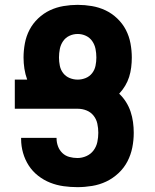

<svg xmlns="http://www.w3.org/2000/svg" viewBox="-20 -763 640 791"><path d="M299 8Q270 8 241.5 4Q213 0 186.5 -10.5Q160 -21 137 -39Q114 -57 98.5 -81Q83 -105 75 -133Q67 -161 67 -190V-195H213V-193Q213 -176 219 -160Q225 -144 237 -132.5Q249 -121 265.5 -116.5Q282 -112 299 -112Q318 -112 336 -120Q354 -128 365.5 -143.5Q377 -159 381 -178Q385 -197 385 -216Q385 -235 381 -253.5Q377 -272 365.5 -286.5Q354 -301 336.5 -308Q319 -315 300 -315H41V-435H92Q84 -457 80.5 -480Q77 -503 77 -526Q77 -555 82.5 -584.5Q88 -614 101.5 -640Q115 -666 137 -687Q159 -708 185.5 -720.5Q212 -733 241.5 -738Q271 -743 300 -743Q329 -743 358.5 -738Q388 -733 414.5 -720.5Q441 -708 463 -687Q485 -666 498.5 -640Q512 -614 517.5 -584.5Q523 -555 523 -526Q523 -506 520.5 -485.5Q518 -465 512 -446Q506 -427 495.5 -409.5Q485 -392 471 -377Q487 -362 499 -343Q511 -324 518 -303Q525 -282 528 -260Q531 -238 531 -216Q531 -185 525 -155Q519 -125 505 -98Q491 -71 468 -49.5Q445 -28 417.5 -15Q390 -2 359.5 3Q329 8 299 8ZM300 -435Q317 -435 333 -441.5Q349 -448 359.5 -461.5Q370 -475 373.5 -492Q377 -509 377 -526Q377 -544 373.5 -561.5Q370 -579 360 -593.5Q350 -608 334 -615.5Q318 -623 300 -623Q282 -623 266 -615.5Q250 -608 240 -593.5Q230 -579 226.5 -561.5Q223 -544 223 -526Q223 -509 226.5 -492Q230 -475 240.5 -461.5Q251 -448 267 -441.5Q283 -435 300 -435Z"/></svg>

Font: Iosevka Heavy Extended
Style: Regular
Weight: 900
Width: 7
Monospace: yes
Designer: Belleve Invis
Foundry: Belleve Invis
Version: Version 32.5.0; ttfautohint (v1.8.4)